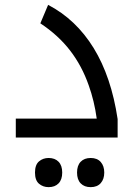

<svg xmlns="http://www.w3.org/2000/svg" viewBox="-20 -566 549 790"><path d="M45 -78H378Q368 -151 345 -215Q317 -295 268.5 -358Q220 -421 146 -470L178 -546Q293 -486 365.5 -368Q438 -250 464 -76V0H45ZM180 204Q157 204 140.5 190Q124 176 124 144Q124 112 140.5 98Q157 84 180 84Q206 84 221 99.5Q236 115 236 144Q236 173 221 188.5Q206 204 180 204ZM353 204Q327 204 312 188.5Q297 173 297 144Q297 115 312 99.5Q327 84 353 84Q380 84 394.5 100.5Q409 117 409 144Q409 171 394.5 187.5Q380 204 353 204Z"/></svg>

Font: Noto Kufi Arabic
Style: Regular
Weight: 400
Designer: Monotype Design Team, David Williams, Khaled Hosny
Foundry: Google LLC
Version: Version 2.109; ttfautohint (v1.8.4.7-5d5b)